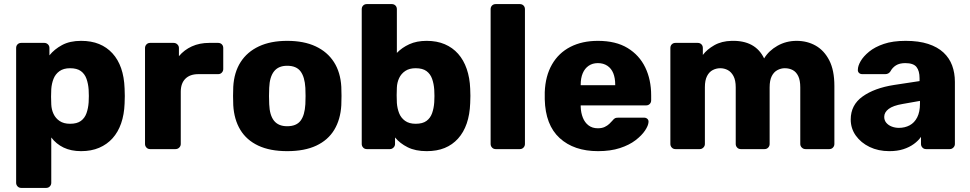

<svg xmlns="http://www.w3.org/2000/svg" viewBox="-20 -730 4749 940"><path d="M84 190Q73 190 66 182.5Q59 175 59 165V-495Q59 -506 66 -513Q73 -520 84 -520H197Q207 -520 214.5 -513Q222 -506 222 -495V-459Q246 -489 284 -509.5Q322 -530 377 -530Q427 -530 465 -514.5Q503 -499 530.5 -469Q558 -439 573 -396Q588 -353 590 -297Q591 -277 591 -260Q591 -243 590 -223Q588 -169 573 -126Q558 -83 531 -53Q504 -23 465.5 -6.5Q427 10 377 10Q328 10 291.5 -7.5Q255 -25 231 -57V165Q231 175 224 182.5Q217 190 206 190ZM323 -124Q357 -124 376 -138Q395 -152 403.5 -176Q412 -200 414 -229Q416 -260 414 -291Q412 -320 403.5 -344Q395 -368 376 -382Q357 -396 323 -396Q291 -396 271 -381.5Q251 -367 242 -344Q233 -321 231 -294Q230 -275 230 -257Q230 -239 231 -219Q232 -194 242 -172.5Q252 -151 272 -137.5Q292 -124 323 -124Z M715 0Q704 0 697 -7.5Q690 -15 690 -25V-495Q690 -505 697 -512.5Q704 -520 715 -520H830Q841 -520 848.5 -512.5Q856 -505 856 -495V-455Q882 -486 919.5 -503Q957 -520 1004 -520H1048Q1059 -520 1066 -513Q1073 -506 1073 -495V-392Q1073 -382 1066 -374.5Q1059 -367 1048 -367H951Q910 -367 887.5 -344.5Q865 -322 865 -281V-25Q865 -15 857.5 -7.5Q850 0 839 0Z M1386 10Q1302 10 1244.5 -17Q1187 -44 1156.5 -94.5Q1126 -145 1122 -215Q1121 -235 1121 -260.5Q1121 -286 1122 -305Q1126 -376 1158 -426Q1190 -476 1247.5 -503Q1305 -530 1386 -530Q1468 -530 1525.5 -503Q1583 -476 1615 -426Q1647 -376 1651 -305Q1652 -286 1652 -260.5Q1652 -235 1651 -215Q1647 -145 1616.5 -94.5Q1586 -44 1528.5 -17Q1471 10 1386 10ZM1386 -112Q1431 -112 1451.5 -139Q1472 -166 1475 -220Q1476 -235 1476 -260Q1476 -285 1475 -300Q1472 -353 1451.5 -380.5Q1431 -408 1386 -408Q1343 -408 1321.5 -380.5Q1300 -353 1298 -300Q1297 -285 1297 -260Q1297 -235 1298 -220Q1300 -166 1321.5 -139Q1343 -112 1386 -112Z M2069 10Q2014 10 1976 -9Q1938 -28 1914 -57V-25Q1914 -15 1906.5 -7.5Q1899 0 1889 0H1776Q1765 0 1758 -7.5Q1751 -15 1751 -25V-685Q1751 -696 1758 -703Q1765 -710 1776 -710H1898Q1909 -710 1916 -703Q1923 -696 1923 -685V-471Q1948 -497 1984 -513.5Q2020 -530 2069 -530Q2119 -530 2157.5 -513.5Q2196 -497 2223 -466.5Q2250 -436 2265 -392.5Q2280 -349 2282 -296Q2283 -276 2283 -260.5Q2283 -245 2282 -225Q2280 -169 2265 -125.5Q2250 -82 2222.5 -51.5Q2195 -21 2157 -5.5Q2119 10 2069 10ZM2015 -124Q2049 -124 2068 -138Q2087 -152 2095.5 -176Q2104 -200 2106 -229Q2108 -260 2106 -291Q2104 -320 2095.5 -344Q2087 -368 2068 -382Q2049 -396 2015 -396Q1984 -396 1964 -382.5Q1944 -369 1934 -347.5Q1924 -326 1923 -301Q1922 -282 1922 -264Q1922 -246 1923 -226Q1925 -199 1934 -176Q1943 -153 1963 -138.5Q1983 -124 2015 -124Z M2407 0Q2396 0 2389 -7.5Q2382 -15 2382 -25V-685Q2382 -696 2389 -703Q2396 -710 2407 -710H2525Q2536 -710 2543 -703Q2550 -696 2550 -685V-25Q2550 -15 2543 -7.5Q2536 0 2525 0Z M2908 10Q2790 10 2720 -54Q2650 -118 2647 -244Q2647 -251 2647 -262Q2647 -273 2647 -279Q2650 -358 2682.5 -414.5Q2715 -471 2772.5 -500.5Q2830 -530 2907 -530Q2995 -530 3052.5 -495Q3110 -460 3139 -400Q3168 -340 3168 -263V-239Q3168 -228 3161 -221Q3154 -214 3143 -214H2823Q2823 -213 2823 -211Q2823 -209 2823 -207Q2824 -178 2833.5 -154Q2843 -130 2861.5 -116Q2880 -102 2907 -102Q2927 -102 2940.5 -108.5Q2954 -115 2963 -123.5Q2972 -132 2977 -138Q2986 -149 2991.5 -151.5Q2997 -154 3009 -154H3133Q3143 -154 3149.5 -148Q3156 -142 3155 -132Q3154 -115 3138 -91Q3122 -67 3091.5 -43.5Q3061 -20 3015 -5Q2969 10 2908 10ZM2823 -313H2992V-315Q2992 -348 2982.5 -371.5Q2973 -395 2953.5 -408Q2934 -421 2907 -421Q2881 -421 2862 -408Q2843 -395 2833 -371.5Q2823 -348 2823 -315Z M3287 0Q3276 0 3269 -7.5Q3262 -15 3262 -25V-495Q3262 -506 3269 -513Q3276 -520 3287 -520H3396Q3407 -520 3414 -513Q3421 -506 3421 -495V-461Q3441 -488 3477 -508.5Q3513 -529 3562 -530Q3678 -533 3721 -444Q3744 -482 3786.5 -506Q3829 -530 3880 -530Q3932 -530 3973.5 -506.5Q4015 -483 4040 -434.5Q4065 -386 4065 -309V-25Q4065 -15 4058 -7.5Q4051 0 4040 0H3924Q3913 0 3905.5 -7.5Q3898 -15 3898 -25V-302Q3898 -337 3888 -357.5Q3878 -378 3861 -387Q3844 -396 3822 -396Q3804 -396 3786.5 -387Q3769 -378 3758.5 -357.5Q3748 -337 3748 -302V-25Q3748 -15 3741 -7.5Q3734 0 3723 0H3607Q3596 0 3589 -7.5Q3582 -15 3582 -25V-302Q3582 -337 3571 -357.5Q3560 -378 3543 -387Q3526 -396 3506 -396Q3487 -396 3469.5 -387Q3452 -378 3441.5 -357.5Q3431 -337 3431 -303V-25Q3431 -15 3423.5 -7.5Q3416 0 3406 0Z M4334 10Q4280 10 4237.5 -10.5Q4195 -31 4170 -66Q4145 -101 4145 -145Q4145 -216 4203 -257.5Q4261 -299 4357 -314L4482 -333V-347Q4482 -383 4467 -402Q4452 -421 4412 -421Q4384 -421 4366.5 -410Q4349 -399 4339 -380Q4330 -367 4314 -367H4202Q4191 -367 4185 -373.5Q4179 -380 4180 -389Q4180 -407 4193.5 -430.5Q4207 -454 4235 -477Q4263 -500 4307 -515Q4351 -530 4414 -530Q4478 -530 4524 -515Q4570 -500 4599 -473Q4628 -446 4641.5 -409.5Q4655 -373 4655 -329V-25Q4655 -15 4647.5 -7.5Q4640 0 4630 0H4514Q4503 0 4496 -7.5Q4489 -15 4489 -25V-60Q4476 -41 4454 -25Q4432 -9 4402.5 0.5Q4373 10 4334 10ZM4381 -104Q4410 -104 4433.5 -116.5Q4457 -129 4470.5 -155.5Q4484 -182 4484 -222V-236L4399 -221Q4352 -213 4330.5 -196.5Q4309 -180 4309 -158Q4309 -141 4319 -129Q4329 -117 4345.5 -110.5Q4362 -104 4381 -104Z"/></svg>

Font: Rubik Light
Style: Bold
Weight: 700
Version: Version 2.104